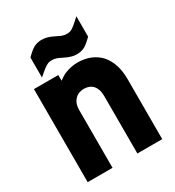

<svg xmlns="http://www.w3.org/2000/svg" viewBox="-180 -847 880 964"><g transform="rotate(-30 260.0 -365.0)"><path d="M107.9 -675.8Q136.2 -704.1 153.8 -713.9Q175.3 -725.1 199.2 -725.1Q219.7 -725.1 236.8 -719.2Q247.1 -716.8 274.9 -703.1Q303.7 -687 325.2 -687Q344.2 -687 355 -693.8Q370.6 -701.7 411.1 -740.2V-622.1Q382.8 -593.8 365.2 -584Q344.7 -573.2 319.8 -573.2Q299.8 -573.2 283.2 -579.1Q272.9 -581.5 245.1 -595.2Q217.3 -610.8 194.8 -610.8Q175.8 -610.8 165 -604Q150.4 -597.7 107.9 -560.1ZM185.1 -529.8V-497.1Q207.5 -513.7 227.1 -522Q264.2 -536.1 297.9 -536.1Q381.3 -536.1 430.2 -482.9Q476.1 -429.2 476.1 -338.9V9.8H332V-324.2Q332 -362.8 313 -384.8Q293.5 -405.8 261.2 -405.8Q228.5 -405.8 209 -384.8Q188 -363.8 188 -324.2V9.8H43.9V-529.8Z"/></g></svg>

Font: D-DIN-PRO Heavy
Style: Bold
Weight: 900
Designer: Charles Nix
Foundry: CyberFei
Version: Version 1.000;hotconv 1.0.109;makeotfexe 2.5.65596